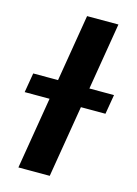

<svg xmlns="http://www.w3.org/2000/svg" viewBox="-163 -790 610 852"><g transform="rotate(15 142.0 -364.0)"><path d="M272.9 -727.5 152.3 0H8.3L128.9 -727.5ZM-51.3 -330.1 -36.1 -419.9H335L319.8 -330.1Z"/></g></svg>

Font: Inter Display
Style: Bold Italic
Weight: 700
Italic angle: -9.39999°
Designer: Rasmus Andersson
Foundry: rsms
Version: Version 4.000;git-a52131595